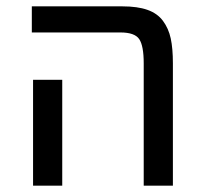

<svg xmlns="http://www.w3.org/2000/svg" viewBox="-20 -584 644 604"><path d="M432.1 0V-384.8Q432.1 -439.9 418 -460.9Q403.8 -481.9 358.9 -481.9H80.1V-564H365.2Q412.6 -564 443.8 -553Q475.1 -542 492.7 -518.3Q510.3 -494.6 517.1 -463.1Q523.9 -431.6 523.9 -384.8V0ZM84 0V-333H175.8V0Z"/></svg>

Font: FiraGO
Style: Regular
Weight: 400
Designer: bBox Type
Foundry: bBox Type GmbH
Version: Version 1.001;PS 001.001;hotconv 1.0.88;makeotf.lib2.5.64775